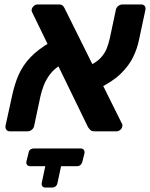

<svg xmlns="http://www.w3.org/2000/svg" viewBox="-20 -591 675 864"><path d="M406 0Q391 0 385 -7.5Q379 -15 376 -19L125 -535Q121 -542 123 -550Q125 -558 132.5 -564.5Q140 -571 149 -571H244Q259 -571 264.5 -563.5Q270 -556 272 -551L528 -36Q531 -31 531 -27.5Q531 -24 530 -21Q529 -13 521 -6.5Q513 0 505 0ZM24 0Q14 0 8.5 -7.5Q3 -15 5 -26L34 -158Q45 -211 63.5 -253.5Q82 -296 116 -332Q150 -368 206 -401L255 -300Q223 -281 204.5 -256Q186 -231 176.5 -205.5Q167 -180 162 -158L134 -26Q132 -14 123 -7Q114 0 104 0ZM420 -191 373 -291Q413 -309 432.5 -330Q452 -351 460.5 -373.5Q469 -396 474 -418L501 -545Q503 -557 512 -564Q521 -571 531 -571H616Q626 -571 631.5 -563.5Q637 -556 634 -545L606 -414Q598 -373 579 -334Q560 -295 523 -259Q486 -223 420 -191ZM117 157Q107 157 102 151Q97 145 99 135L108 99Q111 77 134 77H342Q352 77 357 83Q362 89 360 99L351 135Q346 157 325 157ZM185 253Q175 253 170.5 247Q166 241 168 231L187 142Q191 125 197 122.5Q203 120 213 120H241Q250 120 256 122.5Q262 125 258 142L239 231Q235 253 213 253Z"/></svg>

Font: Rubik SemiBold
Style: Italic
Weight: 600
Italic angle: -12°
Designer: Hubert and Fischer
Foundry: Hubert and Fischer
Version: Version 2.300;gftools[0.9.30]